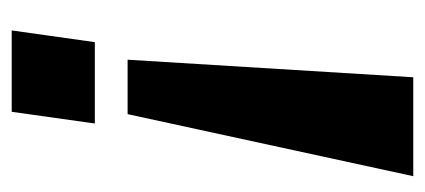

<svg xmlns="http://www.w3.org/2000/svg" viewBox="-219 -507 726 328"><g transform="rotate(90 144.0 -343.0)"><path d="M82 -198 112 -686H281L175 -198ZM32 0 52 -142H191L171 0Z"/></g></svg>

Font: Chivo SemiBold
Style: Italic
Weight: 600
Italic angle: -8.05°
Designer: Hector Gatti
Foundry: Omnibus-Type
Version: Version 2.002